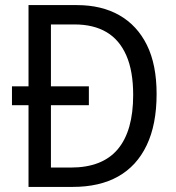

<svg xmlns="http://www.w3.org/2000/svg" viewBox="-20 -734 692 754"><path d="M282 -714Q379 -714 449 -674Q519 -634 557 -557Q595 -480 595 -365Q595 -245 556 -163.5Q517 -82 444 -41Q371 0 266 0H92V-321H27V-395H92V-714ZM273 -638H180V-395H329V-321H180V-76H258Q382 -76 442.5 -148Q503 -220 503 -361Q503 -455 476 -516.5Q449 -578 398 -608Q347 -638 273 -638Z"/></svg>

Font: Noto Sans Hebrew SemiCondensed
Style: Regular
Weight: 400
Width: 4
Designer: Monotype Design Team
Foundry: Monotype Imaging Inc.
Version: Version 2.003